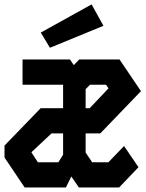

<svg xmlns="http://www.w3.org/2000/svg" viewBox="-20 -832 646 852"><path d="M80 -568V-456H260V-352H160.5L0 -186V-133L89.5 0H272.5L296.5 -49L330 0H508.5L594.5 -90L530.5 -184L461 -112H389L360 -155V-240H425L605.5 -427.5L510.5 -568H331.5L307.5 -543L290.5 -568ZM360 -436.5 379.5 -456H450.5L461.5 -440L378 -352H360ZM120 -155V-157L208.5 -240H260V-145.5L239 -112H148ZM386.5 -812.5 161 -687.5 201.5 -620 439 -717.5Z"/></svg>

Font: Kode
Style: Regular
Weight: 400
Monospace: yes
Designer: Isa Ozler
Foundry: Kadena LLC
Version: Version 1.000;gftools[0.9.28]